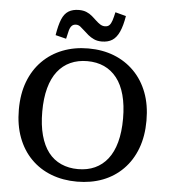

<svg xmlns="http://www.w3.org/2000/svg" viewBox="-62 -997 940 1070"><g transform="rotate(5 408.0 -462.5)"><path d="M408 17Q330 17 264.5 -8Q199 -33 151 -81.5Q103 -130 77 -199Q51 -268 51 -355Q51 -443 77 -511.5Q103 -580 151 -628.5Q199 -677 264.5 -702.5Q330 -728 408 -728Q487 -728 552 -702.5Q617 -677 665 -628.5Q713 -580 739 -511.5Q765 -443 765 -355Q765 -268 739 -199Q713 -130 665 -81.5Q617 -33 552 -8Q487 17 408 17ZM408 -53Q461 -53 502.5 -72Q544 -91 573.5 -128.5Q603 -166 618.5 -223Q634 -280 634 -355Q634 -430 618.5 -487Q603 -544 573.5 -581.5Q544 -619 502.5 -638Q461 -657 408 -657Q356 -657 314 -638Q272 -619 242.5 -581.5Q213 -544 197.5 -487Q182 -430 182 -355Q182 -280 197.5 -223Q213 -166 242 -128.5Q271 -91 313.5 -72Q356 -53 408 -53ZM478 -773Q453 -773 434.5 -781.5Q416 -790 401.5 -802Q387 -814 375 -825.5Q363 -837 352 -845.5Q341 -854 328 -854Q313 -854 304 -845Q295 -836 290 -818Q285 -800 279 -771L219 -786Q228 -842 241.5 -875Q255 -908 278.5 -922.5Q302 -937 337 -937Q361 -937 379 -929.5Q397 -922 411 -910Q425 -898 437 -886.5Q449 -875 461.5 -867Q474 -859 488 -859Q504 -859 513 -868Q522 -877 528 -895.5Q534 -914 540 -942L600 -926Q591 -871 575.5 -837Q560 -803 536.5 -788Q513 -773 478 -773Z"/></g></svg>

Font: Roboto Serif Medium
Style: Regular
Weight: 500
Designer: Greg Gazdowicz
Foundry: Commercial Type
Version: Version 1.008